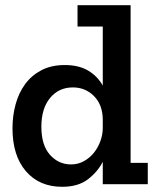

<svg xmlns="http://www.w3.org/2000/svg" viewBox="-20 -708 602 738"><path d="M375 0V-86Q355 -47 317.5 -18.5Q280 10 219 10Q131 10 79.5 -50Q28 -110 28 -215Q28 -263 40 -307Q52 -351 76.5 -384.5Q101 -418 139 -438Q177 -458 229 -458Q283 -458 319 -436.5Q355 -415 375 -379V-606H278V-688H482V-82H548V0ZM375 -250Q374 -306 341 -339Q308 -372 260 -372Q206 -372 172.5 -331.5Q139 -291 139 -221Q139 -150 172 -113Q205 -76 253 -76Q280 -76 302.5 -88.5Q325 -101 341 -121Q357 -141 366 -166Q375 -191 375 -216Z"/></svg>

Font: Zilla Slab SemiBold
Style: Regular
Weight: 600
Designer: Typotheque.com
Foundry: Typotheque type foundry
Version: Version 1.1; 2017